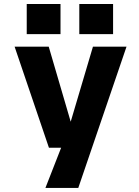

<svg xmlns="http://www.w3.org/2000/svg" viewBox="-20 -731 690 951"><path d="M204.9 200 295.9 -32.7 352.4 0.8H222.4L52.3 -500H221.3L343.1 -84.1H317.1L440.4 -500H606.7L367.7 200ZM112.4 -711.1H279.7V-561.9H112.4ZM372.8 -711.1H540.1V-561.9H372.8Z"/></svg>

Font: Trispace Thin
Style: Regular
Weight: 100
Designer: Tyler Finck
Foundry: Etcetera Type Company
Version: Version 1.210